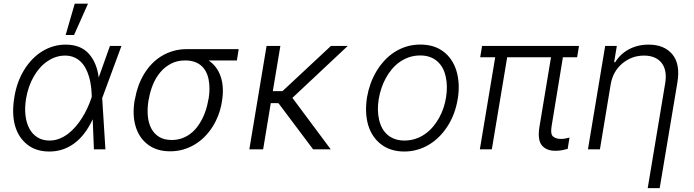

<svg xmlns="http://www.w3.org/2000/svg" viewBox="-20 -788 3664 1013"><path d="M55.8 -275.9Q68.9 -356.9 107.6 -419.4Q126.8 -450.6 150.7 -475.3Q174.7 -500 202.6 -517.2Q230.5 -534.4 261.7 -543.5Q293 -552.6 326.3 -552.6Q405.2 -552.6 448.2 -505Q491.5 -456.3 500.7 -378.9L560 -545.5H620.7L519.5 -271.3L519.2 -269.5L536.2 0H475.5L469.1 -158.7Q429 -72.8 370.2 -30.4Q311.4 12.1 238.6 11.4Q169 11 123.2 -25.9Q76 -63.6 58.8 -126.8Q41.5 -190 55.8 -275.9ZM241.1 -46.5Q268.5 -46.5 293 -56.1Q317.5 -65.7 339 -82Q360.4 -98.4 378.9 -119.9Q397.4 -141.3 412.5 -165.3Q427.6 -189.3 439.3 -214.3Q451 -239.3 459.2 -262.4L464.1 -276.6L463.8 -287.3Q463.1 -311.1 459.7 -335.8Q456.3 -360.4 449.6 -383.5Q442.8 -406.6 432.2 -426.8Q421.5 -447.1 406.1 -462.2Q390.6 -477.3 370 -486Q349.4 -494.7 322.8 -494.7Q298.3 -494.7 275.4 -487.2Q252.5 -479.8 230.8 -465.2Q209.5 -451 191.2 -430.6Q172.9 -410.2 158.4 -384.9Q143.8 -359.7 133.3 -329.9Q122.9 -300.1 117.5 -267.4Q109.7 -219.5 114.5 -179Q119.3 -138.5 135.3 -109Q151.3 -79.5 178.1 -63Q204.9 -46.5 241.1 -46.5ZM326.3 -603.3 374.3 -768.5H444.2L370.7 -603.3Z M690.3 -258.9 692.8 -268.8Q698.9 -303.6 710.9 -336.5Q723 -369.3 740.6 -398.3Q758.2 -427.2 781.2 -451.2Q804.3 -475.1 832.7 -492.4Q861.2 -509.6 894.5 -519.2Q927.9 -528.8 965.9 -528.8H1239.3L1229.8 -469.1H1080.6Q1103.3 -453.8 1119.5 -432Q1135.7 -410.2 1144.7 -383Q1153.8 -355.8 1155.5 -323.7Q1157.3 -291.5 1151.3 -255.3L1149.9 -246.8Q1144.2 -212.4 1131.7 -179.9Q1119.3 -147.4 1101.2 -118.8Q1083.1 -90.2 1059.5 -66.4Q1035.9 -42.6 1007.5 -25.6Q979 -8.5 946.6 0.9Q914.1 10.3 877.8 10.3Q807.2 10.3 760.7 -24.9Q713.8 -60.4 695.7 -120.6Q677.6 -180.8 690.3 -258.9ZM885.7 -49.4Q914.4 -49.4 938.7 -57.9Q963.1 -66.4 983.1 -81.3Q1003.2 -96.2 1019 -116.5Q1034.8 -136.7 1046.7 -160.2Q1058.6 -183.6 1066.6 -209Q1074.6 -234.4 1078.8 -259.9L1081 -269.2Q1089.8 -323.2 1080.3 -370.4Q1075.6 -393.1 1065.7 -411.4Q1055.8 -429.7 1040.5 -442.5Q1025.2 -455.3 1004.4 -462.2Q983.7 -469.1 957 -469.1Q914.8 -469.1 881.9 -451.9Q849.1 -434.7 825.5 -406.4Q801.8 -378.2 786.9 -341.8Q772 -305.4 765.6 -267.4L763.5 -258.2Q756.4 -214.5 759.9 -176.3Q763.5 -138.1 778.4 -109.9Q793.3 -81.7 820 -65.5Q846.6 -49.4 885.7 -49.4Z M1386.4 -545.5H1459.2L1419.4 -307.2H1470.5L1725.9 -545.5H1814.6L1522.7 -271.7L1725.1 0H1632.1L1449.2 -243.6L1408.7 -244L1368.3 0H1295.5Z M1916.5 -275.2Q1922.6 -311.1 1934.8 -345.5Q1947.1 -380 1965.4 -410.7Q1983.7 -441.4 2007.5 -467.5Q2031.2 -493.6 2060.5 -512.6Q2089.8 -531.6 2124.3 -542.3Q2158.7 -552.9 2197.8 -552.9Q2270.6 -552.9 2318.9 -516.3Q2343 -498.6 2360.4 -473Q2377.8 -447.4 2387.8 -415.5Q2397.7 -383.5 2399.9 -345.7Q2402 -307.9 2394.9 -265.6Q2381.4 -183.9 2340.9 -121.4Q2320.7 -90.2 2295.6 -65.5Q2270.6 -40.8 2241.7 -23.8Q2212.7 -6.7 2180.4 2.3Q2148.1 11.4 2113.3 11.4Q2041.9 11.4 1992.5 -25.2Q1968 -43.3 1950.5 -68.9Q1932.9 -94.5 1923.1 -126.2Q1913.4 -158 1911.6 -195.5Q1909.8 -233 1916.5 -275.2ZM1980.1 -156.2Q1985.8 -131.4 1997 -111Q2008.2 -90.6 2025 -76.3Q2041.9 -62.1 2064.1 -54.3Q2086.3 -46.5 2114 -46.5Q2144.9 -46.5 2172.1 -55.6Q2199.2 -64.6 2222.1 -80.6Q2245 -96.6 2263.7 -118.4Q2282.3 -140.3 2296.5 -165.7Q2310.7 -191.1 2320 -219.1Q2329.2 -247.2 2333.5 -275.2Q2343 -335.2 2331.3 -385.3Q2325.6 -410.5 2314.3 -430.8Q2302.9 -451 2286.2 -465.4Q2269.5 -479.8 2247.2 -487.6Q2224.8 -495.4 2197.4 -495.4Q2166.2 -495.4 2138.8 -486.2Q2111.5 -476.9 2088.8 -460.9Q2066.1 -445 2047.6 -422.9Q2029.1 -400.9 2015.3 -375.4Q2001.4 -349.8 1992.2 -321.9Q1983 -294 1978.3 -265.6Q1968.4 -207.4 1980.1 -156.2Z M2592.7 -485.8H2513.5L2523.4 -545.5H3034.8L3024.9 -485.8H2949.9L2890.3 -122.2Q2883.2 -79.5 2898.4 -67.5Q2914.1 -55 2939.3 -55Q2951 -55 2962.9 -57.2Q2974.8 -59.3 2984.7 -62.1L2975.1 -2.5Q2962.7 1.1 2946.4 4.3Q2930 7.5 2909.4 7.5Q2861.9 7.5 2838.4 -21.7Q2815 -50.8 2826.3 -119.7L2887.1 -485.8H2655.9L2574.9 0H2511.7Z M3082 0 3172.9 -545.5H3234.4L3220.2 -459.9H3225.9Q3238.6 -480.8 3256.6 -497.9Q3274.5 -514.9 3296.9 -527.2Q3319.2 -539.4 3345.7 -546Q3372.2 -552.6 3402 -552.6Q3484.7 -552.6 3527.3 -501.4Q3570 -450.3 3554 -353.3L3460.6 204.5H3397.4L3489.7 -349.4Q3500.7 -417.3 3470.9 -455.6Q3440.3 -494.7 3377.5 -494.7Q3313.6 -494.7 3263.8 -453.5Q3239 -432.9 3223.4 -405.2Q3207.7 -377.5 3201.7 -340.9L3145.2 0Z"/></svg>

Font: Inter P Light
Style: Italic
Weight: 300
Italic angle: 9.39999°
Designer: Rasmus Andersson
Foundry: rsms
Version: Version 3.018;git-588b23468